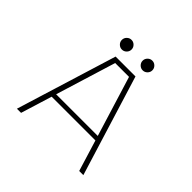

<svg xmlns="http://www.w3.org/2000/svg" viewBox="-205 -1056 1260 1260"><g transform="rotate(45 425.0 -426.0)"><path d="M361.2 -774.8Q348 -761.5 329.5 -761.5Q311 -761.5 297.8 -774.8Q284.5 -788 284.5 -806.5Q284.5 -825 297.8 -838.2Q311 -851.5 329.5 -851.5Q348 -851.5 361.2 -838.2Q374.5 -825 374.5 -806.5Q374.5 -788 361.2 -774.8ZM554.2 -774.8Q541 -761.5 522.5 -761.5Q504 -761.5 490.8 -774.8Q477.5 -788 477.5 -806.5Q477.5 -825 490.8 -838.2Q504 -851.5 522.5 -851.5Q541 -851.5 554.2 -838.2Q567.5 -825 567.5 -806.5Q567.5 -788 554.2 -774.8ZM695 0 628.5 -217H222.5L155.5 0H117L333 -700H517.5L733.5 0ZM361 -668 232 -249H618.5L489.5 -668Z"/></g></svg>

Font: League Mono Wide Thin
Style: Regular
Weight: 100
Width: 8
Designer: Tyler Finck
Foundry: The League of Moveable Type / Tyler Finck
Version: Version 2.210